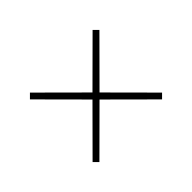

<svg xmlns="http://www.w3.org/2000/svg" viewBox="-98 -966 1196 1196"><g transform="rotate(45 500.0 -368.0)"><path d="M224 -62 194 -92 469 -368 194 -644 224 -674 500 -399 776 -674 806 -644 531 -368 806 -92 776 -62 500 -337Z"/></g></svg>

Font: Early Summer Mincho Light
Style: Regular
Weight: 300
Designer: GuiWonder
Version: Version 1.002